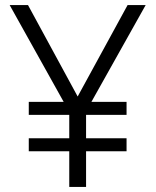

<svg xmlns="http://www.w3.org/2000/svg" viewBox="-20 -734 611 754"><path d="M285 -355 90 -714H18L230 -334H93V-283H252V-191H93V-140H252V0H318V-140H477V-191H318V-283H477V-334H339L552 -714H481Z"/></svg>

Font: Noto Sans Syriac Light
Style: Regular
Weight: 300
Designer: Patrick Giasson and the Monotype Design Team
Foundry: Monotype Imaging Inc.
Version: Version 3.000